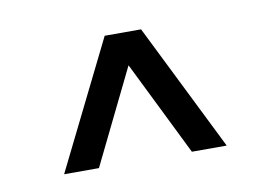

<svg xmlns="http://www.w3.org/2000/svg" viewBox="-40 -746 478 342"><g transform="rotate(-10 199.0 -575.0)"><path d="M51.9 -459.4 165.9 -689.8H231.7L346 -459.4H283L198.6 -630.6L114.9 -459.4Z"/></g></svg>

Font: Big Shoulders Stencil Text SC Thin
Style: Regular
Weight: 100
Designer: Patric King
Foundry: XO Type Co
Version: Version 2.001